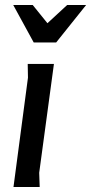

<svg xmlns="http://www.w3.org/2000/svg" viewBox="-20 -749 365 769"><path d="M139 0H34L92 -438L91 -493H196L137 -57ZM170 -656 249 -729H325L205 -579H115L33 -729H111Z"/></svg>

Font: Rosario SemiBold
Style: Italic
Weight: 600
Italic angle: -8.05°
Designer: Hector Gatti
Foundry: Omnibus Type
Version: Version 1.101; ttfautohint (v1.8.1.43-b0c9)